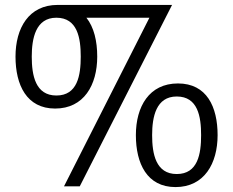

<svg xmlns="http://www.w3.org/2000/svg" viewBox="-20 -750 947 780"><path d="M214 -730C97 -730 43 -636 43 -520C43 -405 88 -309 204 -309C321 -309 375 -405 375 -520C375 -583 362 -639 331 -678H587L240 7H304L679 -730ZM209 -678C295 -678 308 -595 308 -520C308 -444 295 -362 209 -362C124 -362 109 -444 109 -520C109 -594 125 -678 209 -678ZM703 -411C586 -411 532 -317 532 -201C532 -86 577 10 693 10C810 10 864 -86 864 -201C864 -316 820 -411 703 -411ZM698 -358C784 -358 797 -276 797 -201C797 -125 784 -43 698 -43C613 -43 598 -125 598 -201C598 -275 614 -358 698 -358Z"/></svg>

Font: Rosario
Style: Regular
Weight: 400
Designer: Hector Gatti
Foundry: Omnibus Type
Version: Version 1.100